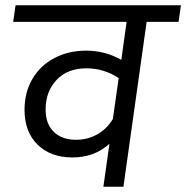

<svg xmlns="http://www.w3.org/2000/svg" viewBox="-20 -708 706 728"><path d="M657 -625H536L448 0H372L395 -163Q338 -111 255 -111Q172 -111 122.5 -159.5Q73 -208 73 -292Q73 -358 103 -409Q133 -460 186.5 -488Q240 -516 307 -516Q378 -516 440 -481L460 -625H30L39 -688H666ZM408 -257 430 -412Q405 -429 373.5 -439Q342 -449 308 -449Q236 -449 194.5 -405Q153 -361 153 -293Q153 -238 184 -208Q215 -178 268 -178Q313 -178 349.5 -199Q386 -220 408 -257Z"/></svg>

Font: FiraGO Book
Style: Italic
Weight: 350
Italic angle: -8°
Designer: bBox Type GmbH
Foundry: bBox Type GmbH
Version: Version 1.001